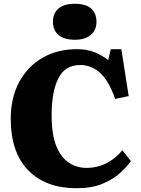

<svg xmlns="http://www.w3.org/2000/svg" viewBox="-20 -985 748 1019"><path d="M386 14Q223 14 130 -81Q37 -176 37 -355Q37 -466 81.5 -549Q126 -632 205 -678Q284 -724 388 -724Q443 -724 483 -707.5Q523 -691 554 -666L568 -724H624L663 -475L591 -460Q557 -558 510.5 -599Q464 -640 406 -640Q325 -640 289.5 -569Q254 -498 254 -374Q254 -269 279.5 -208Q305 -147 347 -120.5Q389 -94 438 -94Q500 -94 550 -121.5Q600 -149 629 -188L675 -130Q653 -100 616.5 -66.5Q580 -33 523.5 -9.5Q467 14 386 14ZM377 -774Q321 -774 291 -799Q261 -824 261 -870Q261 -914 290.5 -939.5Q320 -965 377 -965Q435 -965 463.5 -940Q492 -915 492 -869Q492 -825 461.5 -799.5Q431 -774 377 -774Z"/></svg>

Font: Literata 36pt ExtraBold
Style: Regular
Weight: 800
Designer: Latin by Veronika Burian and Jose Scaglione. Greek by Irene Vlachou. Cyrillic by Vera Evstafieva.
Foundry: TypeTogether
Version: Version 3.002